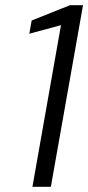

<svg xmlns="http://www.w3.org/2000/svg" viewBox="-20 -720 340 740"><path d="M105 0 215 -623 93 -590 102 -641 250 -700H300L176 0Z"/></svg>

Font: DM Sans 18pt Light
Style: Italic
Weight: 300
Italic angle: -10°
Designer: Colophon Foundry, Jonny Pinhorn
Foundry: Colophon Foundry
Version: Version 4.004;gftools[0.9.30]